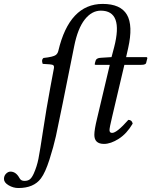

<svg xmlns="http://www.w3.org/2000/svg" viewBox="-86 -718 765 971"><path d="M491.2 -479Q539.1 -664.1 423.8 -664.1Q377.9 -664.1 342.5 -619.1Q307.1 -574.2 289.1 -483.9L231 -194.8Q208.5 -82.5 196.8 -29.5Q185.1 23.4 164.1 89.1Q143.1 154.8 121.1 184.1Q85 232.9 6.8 232.9Q-19 232.9 -42.5 219Q-65.9 205.1 -65.9 187Q-65.9 170.9 -55.4 160.4Q-44.9 149.9 -33.2 149.9Q-5.4 149.9 12.2 182.1Q20 197.3 38.1 196.8Q54.2 196.8 64.5 189.2Q74.7 181.6 84.5 160.2Q100.6 124.5 108.4 85Q116.2 45.4 132.1 -59.8Q147.9 -165 168.5 -275.9L186.5 -372.1Q188.5 -383.3 184.1 -387.5Q179.7 -391.6 166 -392.6L129.9 -395Q122.1 -416 133.8 -424.8Q183.6 -430.2 196.3 -439.9Q206.1 -447.8 209 -460.9Q265.1 -697.8 433.1 -698.2Q523.9 -698.2 555.9 -643.6Q587.9 -588.9 562 -474.1L551.8 -429.2H652.8Q658.7 -429.2 659.2 -423.8L653.8 -402.8Q652.8 -389.6 627.9 -390.1H543L481 -127Q467.8 -71.8 467.8 -60.1Q467.8 -45.9 481 -45.9Q504.9 -45.9 563 -111.8Q581.1 -111.8 585 -92.8Q555.2 -42 514.6 -16.1Q474.1 9.8 439.9 9.8Q391.1 9.8 391.1 -36.1Q391.1 -62 404.8 -118.2L469.2 -390.1H398.9Q393.1 -390.1 393.1 -392.1Q393.1 -397 397 -409.2Q400.9 -425.3 424.8 -425.8L478 -429.2Z"/></svg>

Font: Linux Libertine
Style: Italic
Weight: 400
Italic angle: -12°
Designer: Philipp H. Poll
Foundry: Philipp H. Poll
Version: Version 5.1.6 ; ttfautohint (v0.9)